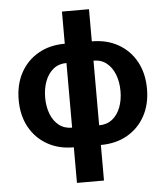

<svg xmlns="http://www.w3.org/2000/svg" viewBox="-61 -782 899 1040"><g transform="rotate(-5 388.5 -262.0)"><path d="M314.9 10.7Q232.9 10.7 170.9 -24.7Q108.9 -60.1 74.2 -123.3Q39.6 -186.5 39.6 -270.5Q39.6 -355 74.2 -418.5Q108.9 -481.9 170.9 -517.3Q232.9 -552.7 314.9 -552.7V-727.5H461.9V-552.7Q543.9 -552.7 606 -517.3Q668 -481.9 702.6 -418.5Q737.3 -355 737.3 -270.5Q737.3 -186.5 702.6 -123.3Q668 -60.1 606 -24.7Q543.9 10.7 461.9 10.7V204.1H314.9ZM461.9 -447.8V-96.2Q503.9 -96.2 533.2 -119.1Q562.5 -142.1 577.9 -181.9Q593.3 -221.7 593.3 -271Q593.3 -320.3 577.9 -360.6Q562.5 -400.9 533.2 -424.3Q503.9 -447.8 461.9 -447.8ZM314.9 -96.2V-447.8Q272.9 -447.8 243.7 -424.3Q214.4 -400.9 199 -360.6Q183.6 -320.3 183.6 -271Q183.6 -221.7 199 -181.9Q214.4 -142.1 243.7 -119.1Q272.9 -96.2 314.9 -96.2Z"/></g></svg>

Font: Inter
Style: Bold
Weight: 700
Designer: Rasmus Andersson
Foundry: rsms
Version: Version 4.001;git-9221beed3